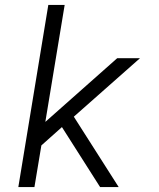

<svg xmlns="http://www.w3.org/2000/svg" viewBox="-20 -755 640 775"><path d="M54 0 175 -735H241L163 -263L453 -520H545L278 -284L459 0H384L230 -242L147 -168L119 0Z"/></svg>

Font: Iosevka SS04 Light Extended
Style: Italic
Weight: 300
Width: 7
Italic angle: -9°
Monospace: yes
Designer: Belleve Invis
Foundry: Belleve Invis
Version: Version 19.0.0; ttfautohint (v1.8.4)